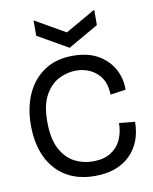

<svg xmlns="http://www.w3.org/2000/svg" viewBox="-82 -773 677 848"><g transform="rotate(-10 256.5 -349.0)"><path d="M276 13Q199 13 145 -20.5Q91 -54 63 -114.5Q35 -175 35 -256Q35 -335 62.5 -396Q90 -457 142.5 -492Q195 -527 270 -527Q338 -527 383.5 -500.5Q429 -474 452 -431.5Q475 -389 474 -339L405 -329Q404 -392 366 -426Q328 -460 272 -460Q234 -460 196.5 -441.5Q159 -423 134 -379Q109 -335 109 -259Q109 -183 133 -137.5Q157 -92 195.5 -72Q234 -52 279 -52Q327 -52 358.5 -72Q390 -92 405 -125.5Q420 -159 420 -199L491 -192Q490 -98 433 -42.5Q376 13 276 13ZM127 -711 263 -633 399 -711V-642L263 -564L127 -642Z"/></g></svg>

Font: Bricolage Grotesque 96pt Light
Style: Regular
Weight: 300
Designer: Mathieu Triay
Foundry: Atelier Triay
Version: Version 1.001; ttfautohint (v1.8.4.7-5d5b);gftools[0.9.33.de